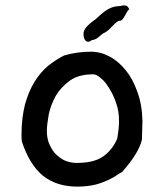

<svg xmlns="http://www.w3.org/2000/svg" viewBox="-20 -715 602 713"><path d="M460 -680C451 -678 439 -636 425 -638C412 -640 387 -601 369 -594C352 -587 344 -568 321 -566C305 -552 290 -563 290 -589C290 -608 308 -623 328 -639C338 -641 372 -690 418 -692C430 -691 451 -705 460 -680ZM507 -196C499 -162 474 -122 433 -76C428 -74 422 -70 413 -64C405 -58 395 -53 381 -46C368 -40 352 -34 333 -29C315 -25 293 -22 267 -22C217 -22 174 -35 140 -62C106 -90 80 -132 61 -190C61 -195 60 -200 60 -204V-219C60 -261 65 -296 73 -328C82 -360 94 -388 108 -411C123 -435 139 -454 158 -470C178 -486 198 -499 218 -509C252 -519 286 -523 318 -523C342 -523 365 -517 387 -505C410 -493 429 -476 447 -454C465 -432 479 -406 490 -374C502 -342 508 -306 509 -266ZM415 -199C420 -227 422 -248 422 -263C422 -289 419 -312 411 -333C404 -355 395 -372 385 -388C375 -404 366 -416 354 -425C343 -435 334 -439 326 -439C291 -439 263 -432 240 -416C218 -400 200 -381 187 -359C175 -337 166 -314 161 -290C157 -266 154 -246 154 -229C154 -214 156 -200 161 -185C167 -171 173 -159 183 -147C193 -136 205 -127 218 -120C232 -114 247 -110 264 -110C305 -110 337 -117 360 -132C384 -148 402 -170 415 -199Z"/></svg>

Font: Gaegu
Style: Bold
Weight: 700
Designer: JIKJI
Foundry: JIKJI
Version: Version 1.00